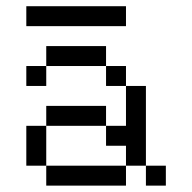

<svg xmlns="http://www.w3.org/2000/svg" viewBox="-20 -582 602 602"><path d="M125 0H375V-62.5H125ZM62.5 -62.5H125V-187.5H62.5ZM62.5 -312.5H125V-375H62.5ZM62.5 -500H375V-562.5H62.5ZM125 -187.5H312.5V-250H125ZM125 -375H312.5V-437.5H125ZM312.5 -125H375V-62.5H437.5V-312.5H375V-187.5H312.5ZM312.5 -312.5H375V-375H312.5ZM437.5 0H500V-62.5H437.5Z"/></svg>

Font: ChillMoonMono
Style: Regular
Weight: 400
Designer: Warren2060
Foundry: ChillType
Version: Version 1.000;Glyphs 3.1.1 (3135)